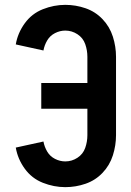

<svg xmlns="http://www.w3.org/2000/svg" viewBox="-20 -763 540 791"><path d="M249 8Q202 8 156.5 -10Q111 -28 82 -68Q53 -108 45 -155L159 -180Q163 -158 174.5 -138.5Q186 -119 206.5 -108.5Q227 -98 249 -98Q276 -98 299 -113Q322 -128 331 -153.5Q340 -179 340 -206V-315H150V-421H340V-529Q340 -556 331 -581.5Q322 -607 299 -622Q276 -637 249 -637Q227 -637 206.5 -626.5Q186 -616 174.5 -596.5Q163 -577 159 -555L45 -580Q53 -627 82 -667Q111 -707 156.5 -725Q202 -743 249 -743Q292 -743 332.5 -729Q373 -715 402.5 -684Q432 -653 445 -612Q458 -571 458 -529V-206Q458 -164 445 -123Q432 -82 402.5 -51Q373 -20 332.5 -6Q292 8 249 8Z"/></svg>

Font: Iosevka SS01
Style: Bold
Weight: 700
Monospace: yes
Designer: Belleve Invis
Foundry: Belleve Invis
Version: 2.3.3; ttfautohint (v1.8.3)